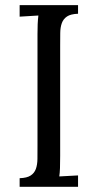

<svg xmlns="http://www.w3.org/2000/svg" viewBox="-20 -720 375 740"><path d="M124.5 -587.9Q124.5 -608.4 125.2 -626.7Q126 -645 127.9 -660.2L55.7 -655.8V-700.2H280.8V-667Q252.4 -666 238.3 -656.5Q224.1 -647 218.3 -630.9Q212.4 -614.7 212.2 -592.8Q211.9 -570.8 211.9 -543.9V-119.1Q211.9 -91.8 211.2 -72.3Q210.4 -52.7 208.5 -40L280.8 -43.9V0H55.7V-33.2Q84 -34.2 98.1 -43.5Q112.3 -52.7 118.2 -68.8Q124 -85 124.3 -107.2Q124.5 -129.4 124.5 -155.8Z"/></svg>

Font: Lora
Style: Regular
Weight: 400
Designer: Olga Karpushina, Alexei Vanyashin
Foundry: Cyreal (www.cyreal.org, a@cyreal.org)
Version: Version 1.014